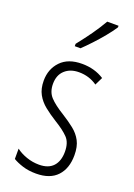

<svg xmlns="http://www.w3.org/2000/svg" viewBox="-148 -821 619 889"><g transform="rotate(20 161.0 -377.0)"><path d="M288.6 -130.9Q288.6 -65.4 253.4 -27.8Q218.3 9.8 149.9 9.8Q112.8 9.8 83.5 0.5Q54.2 -8.8 35.2 -20.5V-71.3Q56.6 -54.7 86.7 -44.2Q116.7 -33.7 148.9 -33.7Q194.8 -33.7 218.3 -59.3Q241.7 -85 241.7 -130.9Q241.7 -175.8 219.2 -199.2Q196.8 -222.7 152.8 -249.5Q119.1 -270.5 93 -291.5Q66.9 -312.5 51.8 -340.1Q36.6 -367.7 36.6 -407.2Q36.6 -464.4 73 -502.7Q109.4 -541 177.7 -541Q239.7 -541 286.6 -510.7L267.6 -471.7Q228 -499.5 177.7 -499.5Q134.8 -499.5 108.4 -475.3Q82 -451.2 82 -407.7Q82 -368.2 104.5 -343.8Q127 -319.3 174.8 -290Q207.5 -269.5 233.4 -249Q259.3 -228.5 273.9 -200.9Q288.6 -173.3 288.6 -130.9ZM275.4 -764.2V-756.3Q260.3 -732.9 237.3 -705.1Q214.4 -677.2 189.7 -650.9Q165 -624.5 145.5 -606H117.2V-617.7Q148.9 -657.7 173.6 -692.4Q198.2 -727.1 219.7 -764.2Z"/></g></svg>

Font: Open Sans Condensed Light
Style: Regular
Weight: 300
Width: 3
Designer: Monotype Design Team
Foundry: Monotype Imaging Inc.
Version: Version 3.003; ttfautohint (v1.8.4)